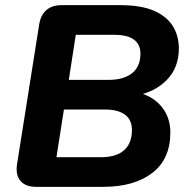

<svg xmlns="http://www.w3.org/2000/svg" viewBox="-20 -725 735 745"><path d="M120 0Q79 0 59.5 -23Q40 -46 46 -87L132 -630Q138 -667 160 -686Q182 -705 219 -705H447Q528 -705 578 -683Q628 -661 651 -623Q674 -585 674 -537Q674 -462 626.5 -414Q579 -366 502 -353V-369Q567 -357 604 -314.5Q641 -272 641 -211Q641 -108 571 -54Q501 0 380 0ZM199 -115H371Q432 -115 462 -142.5Q492 -170 492 -220Q492 -260 465 -280Q438 -300 388 -300H228ZM247 -415H400Q460 -415 492.5 -441Q525 -467 525 -517Q525 -552 500 -571Q475 -590 422 -590H274Z"/></svg>

Font: Nunito ExtraLight ExtraBold
Style: Italic
Weight: 800
Italic angle: -9°
Version: Version 3.602